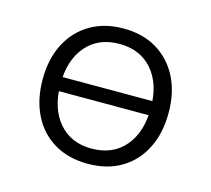

<svg xmlns="http://www.w3.org/2000/svg" viewBox="-80 -596 768 698"><g transform="rotate(15 304.0 -246.5)"><path d="M304 8Q232 8 178.5 -23.5Q125 -55 96 -112.5Q67 -170 67 -247Q67 -323 96 -380Q125 -437 178.5 -469Q232 -501 304 -501Q377 -501 430 -469Q483 -437 512 -380Q541 -323 541 -247Q541 -170 512 -112.5Q483 -55 430 -23.5Q377 8 304 8ZM303 -49Q383 -49 428.5 -102.5Q474 -156 474 -247Q474 -337 428.5 -390Q383 -443 304 -443Q225 -443 179.5 -390Q134 -337 134 -247Q134 -156 179.5 -102.5Q225 -49 303 -49ZM104 -220V-273H504V-220Z"/></g></svg>

Font: Nunito Sans 8pt Light
Style: Regular
Weight: 300
Version: Version 3.101;gftools[0.9.27]